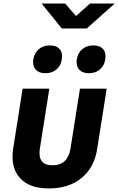

<svg xmlns="http://www.w3.org/2000/svg" viewBox="-20 -1048 664 1078"><path d="M254 10Q143 10 90.5 -50Q38 -110 54 -214L107 -550H257L204 -215Q189 -120 275 -120Q361 -120 376 -215L429 -550H579L526 -214Q510 -108 438.5 -49Q367 10 254 10ZM479 -637Q442 -637 424 -658Q406 -679 411 -715Q417 -751 442 -772Q467 -793 504 -793Q541 -793 559 -772Q577 -751 571 -715Q566 -679 541 -658Q516 -637 479 -637ZM235 -637Q198 -637 180 -658Q162 -679 167 -715Q173 -751 198 -772Q223 -793 260 -793Q297 -793 315 -772Q333 -751 327 -715Q322 -679 297 -658Q272 -637 235 -637ZM327 -888 214 -1028H346L407 -958L485 -1028H624L467 -888Z"/></svg>

Font: JetBrains Mono NL ExtraBold
Style: Italic
Weight: 800
Italic angle: -9°
Monospace: yes
Designer: Philipp Nurullin, Konstantin Bulenkov
Foundry: JetBrains
Version: Version 2.305; ttfautohint (v1.8.4.7-5d5b)